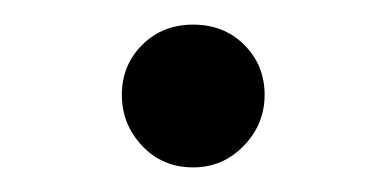

<svg xmlns="http://www.w3.org/2000/svg" viewBox="-20 -129 313 156"><path d="M79 -52Q79 -76 95.5 -92.5Q112 -109 137 -109Q162 -109 178.5 -92.5Q195 -76 195 -52Q195 -28 178 -10.5Q161 7 137 7Q112 7 95.5 -10.5Q79 -28 79 -52Z"/></svg>

Font: Be Vietnam
Style: Regular
Weight: 400
Designer: Gabriel Lam
Foundry: TypeRant
Version: Version 4.000